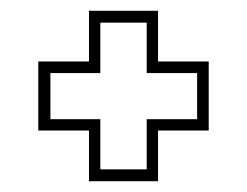

<svg xmlns="http://www.w3.org/2000/svg" viewBox="-20 -480 458 356"><path d="M145 -144V-238H51V-366H145V-460H273V-366H367V-238H273V-144ZM166 -166H252V-259H345.5V-344.5H252V-438H166V-344.5H73.5V-259H166Z"/></svg>

Font: Tourney Thin ExtraLight
Style: Regular
Weight: 250
Version: Version 1.015